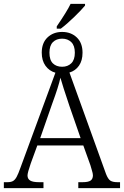

<svg xmlns="http://www.w3.org/2000/svg" viewBox="-21 -978 644 998"><path d="M274 -841Q328 -920 346 -958H421V-949Q403 -927 365 -890Q327 -853 295 -829H274ZM-1 -31H17Q36 -31 46.5 -37Q57 -43 65.5 -58.5Q74 -74 86 -108L267 -600Q235 -609 215.5 -636Q196 -663 196 -704Q196 -755 226 -783.5Q256 -812 302 -812Q348 -812 378 -783.5Q408 -755 408 -704Q408 -663 389.5 -636.5Q371 -610 340 -601L530 -74Q540 -48 552 -39.5Q564 -31 590 -31H603V0H386V-31H408Q438 -31 450 -39.5Q462 -48 462 -67Q462 -76 456 -95Q450 -114 449 -119L412 -222H173L139 -129Q122 -80 122 -66Q122 -48 136 -39.5Q150 -31 182 -31H205V0H-1ZM368 -704Q368 -741 349.5 -759Q331 -777 302 -777Q272 -777 254 -759Q236 -741 236 -704Q236 -666 254 -648.5Q272 -631 302 -631Q331 -631 349.5 -649Q368 -667 368 -704ZM398 -260 340 -427Q303 -537 293 -574Q284 -530 250 -438L188 -260Z"/></svg>

Font: Noto Serif NarrowLight
Style: Regular
Weight: 300
Width: 4
Designer: Monotype Design Team
Foundry: Monotype Imaging Inc.
Version: Version 1.001